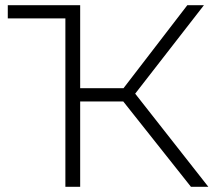

<svg xmlns="http://www.w3.org/2000/svg" viewBox="-20 -720 845 740"><path d="M766 -700 501 -359 783 0H716L455 -329H289V0H232V-649H10V-700H289V-380H456L702 -700Z"/></svg>

Font: Montserrat-Alt1 Light
Style: Regular
Weight: 300
Designer: Differentunic
Foundry: Differentunic
Version: Version 7.222